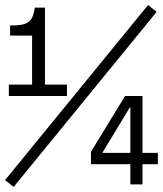

<svg xmlns="http://www.w3.org/2000/svg" viewBox="-20 -730 645 760"><path d="M15 -350H245V-395H158V-700H118Q115 -679 109.5 -665.5Q104 -652 93 -643.5Q82 -635 64.5 -632Q47 -629 20 -629V-589H107V-395H15ZM0 -17 34 10 600 -683 566 -710ZM340 -80H496V0H544V-80H605V-125H544V-350H475L340 -129ZM494 -305H496V-125H385Z"/></svg>

Font: CommitMonoV142 ExtLt
Style: Regular
Weight: 200
Monospace: yes
Designer: Eigil Nikolajsen
Foundry: Eigil Nikolajsen
Version: Version 1.142